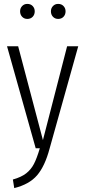

<svg xmlns="http://www.w3.org/2000/svg" viewBox="-20 -760 436 984"><path d="M234 2Q210 92 170 138.5Q130 185 53 204L46 160Q89 148 114 128.5Q139 109 154 80Q169 51 184 0H163L16 -523H73L200 -42L324 -523H381ZM158 -702Q158 -685 147.5 -674Q137 -663 120 -663Q104 -663 93.5 -674Q83 -685 83 -702Q83 -718 93.5 -729Q104 -740 120 -740Q137 -740 147.5 -729Q158 -718 158 -702ZM316 -702Q316 -685 305.5 -674Q295 -663 278 -663Q262 -663 251.5 -674Q241 -685 241 -702Q241 -718 251.5 -729Q262 -740 278 -740Q295 -740 305.5 -729Q316 -718 316 -702Z"/></svg>

Font: Fira Sans Extra Condensed Light
Style: Regular
Weight: 300
Width: 1
Designer: Carrois Corporate & Edenspiekermann AG
Foundry: Carrois Corporate GbR & Edenspiekermann AG
Version: Version 4.203